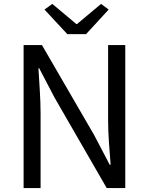

<svg xmlns="http://www.w3.org/2000/svg" viewBox="-20 -964 763 984"><path d="M101 0H188V-385C188 -462 181 -540 177 -614H181L260 -463L527 0H622V-733H534V-352C534 -276 541 -193 547 -120H542L463 -271L195 -733H101ZM325 -789H421L537 -915L498 -944L375 -841H371L248 -944L208 -915Z"/></svg>

Font: Noto Sans HK
Style: Regular
Weight: 400
Designer: Ryoko NISHIZUKA 西塚涼子 (kana, bopomofo & ideographs); Paul D. Hunt (Latin, Greek & Cyrillic); Sandoll Communications 산돌커뮤니
Foundry: Adobe
Version: Version 2.004;hotconv 1.0.118;makeotfexe 2.5.65603